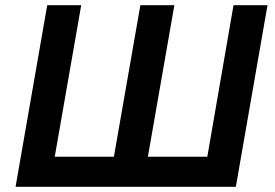

<svg xmlns="http://www.w3.org/2000/svg" viewBox="-20 -720 1059 740"><path d="M779 -116H550L652 -700H521L419 -116H191L293 -700H162L40 0H889L1011 -700H880Z"/></svg>

Font: Fixel Display SemiBold
Style: Italic
Weight: 600
Italic angle: -10°
Designer: AlfaBravo + MacPaw
Foundry: Kyrylo Tkachov, Marchela Mozhyna, Serhii Makarenko, Maria Weinstein, Zakhar Kryvoshyya
Version: Version 1.210;Glyphs 3.2 (3217)